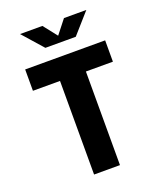

<svg xmlns="http://www.w3.org/2000/svg" viewBox="-168 -1042 955 1146"><g transform="rotate(-20 310.0 -469.5)"><path d="M392.5 0V-594.5H564V-730H56V-594.5H228V0ZM99.5 -939H241.5L310 -852L378.5 -939H520.5L406.5 -810H213.5Z"/></g></svg>

Font: Monaspace Neon ExtraBold
Style: Regular
Weight: 800
Designer: Riley Cran & the Lettermatic Team
Foundry: Lettermatic
Version: Version 1.200 (Monaspace Neon)